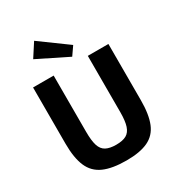

<svg xmlns="http://www.w3.org/2000/svg" viewBox="-221 -1080 1128 1227"><g transform="rotate(-30 343.0 -466.0)"><path d="M621 -690V-275Q621 -170 595 -106.5Q569 -43 509.5 -15Q450 13 351 13Q246 13 183 -15Q120 -43 92.5 -106.5Q65 -170 65 -275V-690H217V-275Q217 -210 228.5 -173.5Q240 -137 268 -122Q296 -107 343 -107Q391 -107 418 -122Q445 -137 457 -173.5Q469 -210 469 -275V-690ZM220 -945 423 -797 380 -735 156 -846Z"/></g></svg>

Font: Exo 2
Style: Bold
Weight: 700
Designer: Natanael Gama
Foundry: Natanael Gama
Version: Version 2.010